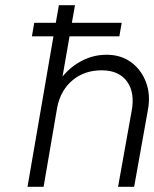

<svg xmlns="http://www.w3.org/2000/svg" viewBox="-20 -720 594 740"><path d="M487 -290Q501 -363 469.5 -406Q438 -449 372 -449Q306 -449 260.5 -411.5Q215 -374 201 -309L148 0H86L186 -580H103L112 -632H195L207 -700H269L257 -632H449L440 -580H248L221 -425Q253 -464 297 -486.5Q341 -509 391 -509Q446 -509 485.5 -480Q525 -451 543 -402.5Q561 -354 550 -296L497 0H435Z"/></svg>

Font: Overused Grotesk Book
Style: Italic
Weight: 350
Italic angle: -10°
Version: Version 0.003